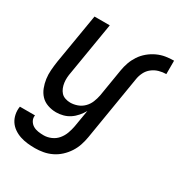

<svg xmlns="http://www.w3.org/2000/svg" viewBox="-188 -648 926 992"><g transform="rotate(30 275.5 -152.5)"><path d="M348 -346Q352 -371 360.5 -395Q369 -419 383.5 -441Q398 -463 419 -480.5Q440 -498 464 -509Q488 -520 512.5 -524Q537 -528 562 -528V-448Q541 -448 519.5 -442Q498 -436 480 -422Q462 -408 452 -387.5Q442 -367 439 -346ZM165 223Q142 223 119.5 220.5Q97 218 76 211Q55 204 37 191.5Q19 179 7.5 161.5Q-4 144 -8.5 121.5Q-13 99 -9 76H81Q78 93 86 107.5Q94 122 107.5 130Q121 138 137.5 140.5Q154 143 171 143Q193 143 215 133.5Q237 124 252 106Q267 88 275 66Q283 44 287 22L304 -79Q294 -61 279.5 -44Q265 -27 247 -15Q229 -3 208 2.5Q187 8 167 8Q141 8 116.5 -0.5Q92 -9 75.5 -26.5Q59 -44 50 -67.5Q41 -91 37.5 -116Q34 -141 36 -167.5Q38 -194 42 -221L92 -520H183L131 -207Q128 -192 127 -176.5Q126 -161 128 -146Q130 -131 135.5 -117Q141 -103 150.5 -92.5Q160 -82 175 -77Q190 -72 205 -72Q226 -72 247 -79.5Q268 -87 284 -103Q300 -119 308.5 -140Q317 -161 321 -182L348 -346H439L376 36Q372 60 364 84.5Q356 109 341.5 131.5Q327 154 307 172.5Q287 191 263 202.5Q239 214 214 218.5Q189 223 165 223Z"/></g></svg>

Font: Iosevka Term Curly Medium
Style: Italic
Weight: 500
Italic angle: -9°
Designer: Belleve Invis
Foundry: Belleve Invis
Version: Version 32.3.0